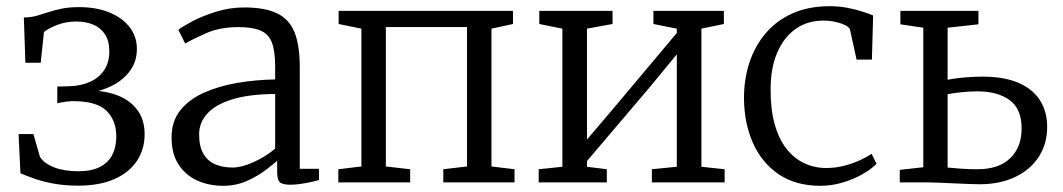

<svg xmlns="http://www.w3.org/2000/svg" viewBox="-20 -589 3432 620"><path d="M232.5 10.5Q190 10.5 155 4.2Q120 -2 92.8 -11.5Q65.5 -21 46 -29.5L40 -156H88L109 -82.5Q122.5 -61 155 -48.5Q187.5 -36 232.5 -36Q276 -36 303.2 -50.2Q330.5 -64.5 343 -89.8Q355.5 -115 355.5 -148.5Q355.5 -199.5 324.2 -231Q293 -262.5 213.5 -262.5Q208 -262.5 197.2 -261.2Q186.5 -260 177 -258.2Q167.5 -256.5 165 -255.5V-309.5L203 -310.5Q241.5 -311.5 270.8 -324.8Q300 -338 316.5 -362.8Q333 -387.5 333 -423Q333 -457 319 -478.2Q305 -499.5 281 -509.5Q257 -519.5 226.5 -519.5Q193 -519.5 165.5 -508.8Q138 -498 122 -486L111.5 -386.5H62L57 -532.5Q80.5 -533 99 -538.2Q117.5 -543.5 136.5 -549.8Q155.5 -556 179 -561Q202.5 -566 235.5 -566Q291 -566 332.8 -549Q374.5 -532 398.2 -501.8Q422 -471.5 422 -431Q422 -391 400.5 -361.2Q379 -331.5 343.8 -313.2Q308.5 -295 267 -288.5L267.5 -296.5Q321 -296.5 361.5 -280.2Q402 -264 424.5 -232.5Q447 -201 447 -155.5Q447 -107.5 422.5 -70Q398 -32.5 350 -11Q302 10.5 232.5 10.5Z M700.5 11Q656 11 618.2 -5.5Q580.5 -22 557.2 -56.8Q534 -91.5 534 -145.5Q534 -198 562.8 -233.5Q591.5 -269 639.8 -290.2Q688 -311.5 747.2 -321.5Q806.5 -331.5 868.5 -332.5V-374.5Q868.5 -424 858 -451.5Q847.5 -479 821.5 -490.2Q795.5 -501.5 749 -501.5Q690.5 -501.5 646.2 -482Q602 -462.5 578 -448.5L556 -492.5Q565.5 -501 597.8 -518.5Q630 -536 675.5 -550.5Q721 -565 768.5 -565Q835 -565 874.5 -546Q914 -527 931 -484.8Q948 -442.5 948 -372.5V-44H1010V-7.5Q999 -4.5 983 -1Q967 2.5 949.8 5Q932.5 7.5 917.5 7.5Q896 7.5 885.5 1Q875 -5.5 875 -34.5V-70Q863 -59 837.8 -39.8Q812.5 -20.5 777.5 -4.8Q742.5 11 700.5 11ZM730.5 -48Q760.5 -48 799.5 -65.8Q838.5 -83.5 868.5 -109V-285.5Q785.5 -285 731.2 -268.5Q677 -252 650 -222.8Q623 -193.5 623 -155.5Q623 -116 637 -92.2Q651 -68.5 675.5 -58.2Q700 -48 730.5 -48Z M1072.5 0V-42.5L1147 -51.5V-496.5L1073.5 -511.5V-554H1636.5V-511.5L1567 -496.5V-51.5L1641.5 -42.5V0H1411.5V-42.5L1488 -51.5V-501.5H1226V-51.5L1304.5 -42.5V0Z M1719.5 0V-42.5L1796 -50.5V-496.5L1721.5 -511.5V-554H1958V-511.5L1875.5 -496.5V-138.5L1956 -233L2165.5 -482.5V-496.5L2090 -511.5V-554H2317.5V-511.5L2245 -496.5V-50.5L2320 -42.5V0H2085V-42.5L2165.5 -50.5V-413.5L2076.5 -305.5L1875.5 -69V-50.5L1939.5 -42.5V0Z M2630 11Q2549 11 2494.2 -26.5Q2439.5 -64 2411.2 -127.8Q2383 -191.5 2382.5 -270.5Q2382 -330 2399 -383.8Q2416 -437.5 2450.5 -479.2Q2485 -521 2537.2 -545Q2589.5 -569 2660 -569Q2689 -569 2716.2 -563.8Q2743.5 -558.5 2765.2 -551.5Q2787 -544.5 2799.5 -539L2795.5 -396.5H2746L2725 -492.5Q2723.5 -500.5 2710.2 -507.2Q2697 -514 2678 -518.2Q2659 -522.5 2639 -522.5Q2587.5 -522.5 2549.5 -495.8Q2511.5 -469 2490 -419.5Q2468.5 -370 2468.5 -301.5Q2468 -236.5 2481.5 -188.2Q2495 -140 2519.5 -108.8Q2544 -77.5 2577 -62Q2610 -46.5 2648 -46.5Q2678.5 -46.5 2706.2 -53.8Q2734 -61 2756.8 -71.5Q2779.5 -82 2794.5 -92.5L2810.5 -60Q2792 -41.5 2762.8 -25.2Q2733.5 -9 2699 1Q2664.5 11 2630 11Z M2885.5 0V-40.5L2961.5 -49V-499.5L2887.5 -510.5V-554H3139.5V-510.5L3040 -499.5V-331.5Q3055 -334.5 3074 -336.8Q3093 -339 3113.8 -340.2Q3134.5 -341.5 3153.5 -341.5Q3222 -341.5 3268.2 -321.8Q3314.5 -302 3338 -265.5Q3361.5 -229 3361.5 -179Q3361.5 -125 3334.8 -83.2Q3308 -41.5 3258.8 -17.8Q3209.5 6 3142.5 6Q3128 6 3105.5 5Q3083 4 3058.8 3Q3034.5 2 3013.2 1Q2992 0 2979 0ZM3136.5 -42.5Q3205.5 -42.5 3242.2 -78.2Q3279 -114 3279 -174Q3279 -237 3240.5 -265.5Q3202 -294 3135.5 -294Q3111.5 -294 3085.2 -291.2Q3059 -288.5 3040 -285V-48Q3059 -46 3084.2 -44.2Q3109.5 -42.5 3136.5 -42.5Z"/></svg>

Font: Merriweather 20pt Light
Style: Regular
Weight: 300
Version: Version 2.100